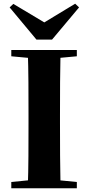

<svg xmlns="http://www.w3.org/2000/svg" viewBox="-20 -1017 477 1037"><path d="M52 -996 261 -871H178L386 -997L407 -977L261 -803H177L32 -977ZM41 0V-34L202 -50H233L395 -34V0ZM130 0Q133 -86 133.5 -174Q134 -262 134 -351V-395Q134 -484 133.5 -571.5Q133 -659 130 -747H307Q305 -661 304.5 -572.5Q304 -484 304 -395V-352Q304 -264 304.5 -176Q305 -88 307 0ZM41 -713V-747H395V-713L233 -698H202Z"/></svg>

Font: Noto Serif JP Black
Style: Regular
Weight: 900
Designer: Ryoko NISHIZUKA 西塚涼子 (kana & ideographs); Frank Grießhammer (Latin, Greek & Cyrillic); Wenlong ZHANG 张文龙 (bopomofo); San
Foundry: Adobe
Version: Version 2.003-H1;hotconv 1.1.1;makeotfexe 2.6.0